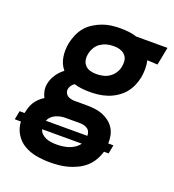

<svg xmlns="http://www.w3.org/2000/svg" viewBox="-195 -648 883 977"><g transform="rotate(20 246.5 -160.0)"><path d="M186 222Q148 222 111.5 215.5Q75 209 45 191.5Q15 174 -3.5 144Q-22 114 -24 77H-57L-48 30H-21L-20 25Q-17 11 -12 -4Q-7 -19 1.5 -32Q10 -45 22 -56.5Q34 -68 48 -76Q39 -92 35.5 -111Q32 -130 36 -150Q41 -176 57 -200Q73 -224 96 -241Q73 -268 67 -305.5Q61 -343 69 -382Q74 -405 84 -428.5Q94 -452 110.5 -471.5Q127 -491 149.5 -505Q172 -519 195.5 -527.5Q219 -536 243 -539Q267 -542 290 -542Q313 -542 335.5 -539.5Q358 -537 379 -530H549L530 -433L474 -436Q479 -414 479 -391Q479 -368 475 -344Q470 -320 460 -297Q450 -274 433.5 -254.5Q417 -235 394.5 -220.5Q372 -206 348.5 -198Q325 -190 301 -187Q277 -184 254 -184Q231 -184 209.5 -186.5Q188 -189 168 -195Q159 -189 152.5 -180Q146 -171 144 -161Q142 -151 145.5 -142Q149 -133 156 -127Q163 -121 172.5 -118.5Q182 -116 192 -115H261Q283 -115 305.5 -112.5Q328 -110 347.5 -102.5Q367 -95 384 -82.5Q401 -70 412.5 -52.5Q424 -35 428.5 -13.5Q433 8 432 30H460L451 77H426Q419 101 406 123.5Q393 146 373.5 163.5Q354 181 330 192.5Q306 204 282.5 210.5Q259 217 234.5 219.5Q210 222 186 222ZM253 -281Q271 -281 289.5 -285Q308 -289 324 -300Q340 -311 350.5 -327.5Q361 -344 364 -362Q367 -377 365.5 -392Q364 -407 356 -418Q348 -429 335.5 -435.5Q323 -442 308 -444L288 -445Q270 -445 252.5 -440.5Q235 -436 219 -425.5Q203 -415 193 -398Q183 -381 180 -364Q176 -347 179 -330Q182 -313 193 -301.5Q204 -290 220 -285.5Q236 -281 253 -281ZM319 30Q319 19 315 9Q311 -1 302 -7Q293 -13 282.5 -15.5Q272 -18 260 -18H183Q170 -18 157 -15.5Q144 -13 131.5 -7.5Q119 -2 109 7.5Q99 17 94 30ZM186 125Q202 125 218 123Q234 121 250 116Q266 111 281 101Q296 91 306 77H91Q95 91 105 100.5Q115 110 128 115.5Q141 121 156 123Q171 125 186 125Z"/></g></svg>

Font: Lode
Style: Bold Italic
Weight: 700
Italic angle: -11°
Monospace: yes
Designer: Belleve Invis
Foundry: Belleve Invis
Version: Version 29.2.0; ttfautohint (v1.8.3)